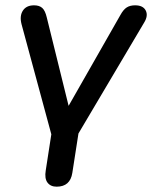

<svg xmlns="http://www.w3.org/2000/svg" viewBox="-20 -515 572 722"><path d="M193 187Q170 187 158.5 171.5Q147 156 152 126L173 -10L61 -424Q53 -455 66 -475Q79 -495 108 -495Q128 -495 139 -485Q150 -475 156 -449L238 -117L433 -459Q444 -479 456.5 -487Q469 -495 488 -495Q518 -495 528 -475.5Q538 -456 522 -430L275 -13L252 135Q244 187 193 187Z"/></svg>

Font: Nunito SemiBold
Style: Italic
Weight: 600
Italic angle: -9°
Designer: Vernon Adams
Foundry: Vernon Adams
Version: Version 3.601; ttfautohint (v1.8.2.53-6de2)